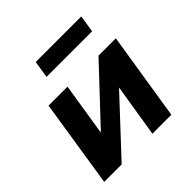

<svg xmlns="http://www.w3.org/2000/svg" viewBox="-183 -868 1025 1025"><g transform="rotate(-45 329.0 -355.5)"><path d="M36 0 114 -498H257L207 -183H195L491 -498H622L543 0H400L451 -316H463L168 0ZM215 -614 230 -711H574L559 -614Z"/></g></svg>

Font: Nunito Sans 9pt ExtraBold
Style: Italic
Weight: 800
Italic angle: -9°
Version: Version 3.101;gftools[0.9.27]